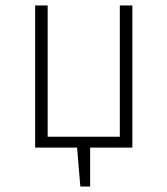

<svg xmlns="http://www.w3.org/2000/svg" viewBox="-20 -542 615 705"><path d="M466 -522H420V-40H155V-522H109V0H263L275 143H311V0H466Z"/></svg>

Font: Fira Sans ExtraLight
Style: Regular
Weight: 200
Designer: bBox Type GmbH & Carrois Corporate GbR & Edenspiekermann AG
Foundry: bBox Type GmbH & Carrois Corporate GbR & Edenspiekermann AG
Version: Version 4.300;PS 004.300;hotconv 1.0.88;makeotf.lib2.5.64775